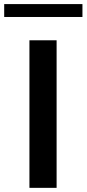

<svg xmlns="http://www.w3.org/2000/svg" viewBox="-72 -905 417 925"><path d="M-51.8 -885.3V-823.2H325.2V-885.3ZM69.8 0H200.7V-710.9H69.8Z"/></svg>

Font: Tuffy
Style: Bold
Weight: 700
Designer: Thatcher Ulrich, Karoly Barta, Michael Everson
Version: Version 001.270